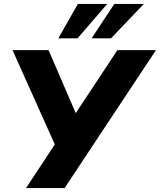

<svg xmlns="http://www.w3.org/2000/svg" viewBox="-20 -961 817 981"><path d="M113 0 260 -223 44 -705H228L367 -383L580 -705H777L310 0ZM278 -765 378 -941H528L376 -765ZM448 -765 564 -941H715L547 -765Z"/></svg>

Font: Nunito Sans Black
Style: Italic
Weight: 900
Italic angle: -9°
Designer: Vernon Adams
Foundry: Vernon Adams
Version: Version 3.006; ttfautohint (v1.8.3)